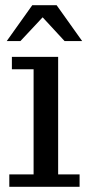

<svg xmlns="http://www.w3.org/2000/svg" viewBox="-20 -723 345 743"><path d="M6 -564 105 -703H199L298 -564H230L145 -656L59 -564ZM16 0V-48H110V-455H26V-503H205V-48H288V0Z"/></svg>

Font: Montagu Slab 144pt
Style: Regular
Weight: 400
Designer: Florian Karsten
Foundry: Florian Karsten
Version: Version 1.000; ttfautohint (v1.8.3)